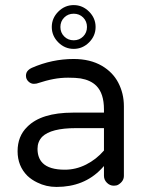

<svg xmlns="http://www.w3.org/2000/svg" viewBox="-20 -737 589 762"><path d="M211.4 -568.8Q237.3 -543 272.5 -543Q307.6 -543 333.5 -568.8Q359.4 -594.7 359.4 -629.9Q359.4 -665 333.5 -690.9Q307.6 -716.8 272.5 -716.8Q237.3 -716.8 211.4 -690.9Q185.5 -665 185.5 -629.9Q185.5 -594.7 211.4 -568.8ZM310.1 -592.3Q294.9 -577.1 272.5 -577.1Q250 -577.1 234.9 -592.3Q219.7 -607.4 219.7 -629.9Q219.7 -652.3 234.9 -667.5Q250 -682.6 272.5 -682.6Q294.9 -682.6 310.1 -667.5Q325.2 -652.3 325.2 -629.9Q325.2 -607.4 310.1 -592.3ZM392.6 -78.1V-39.1Q392.6 -23.4 404.3 -11.7Q416 0 431.6 0Q442.4 0 449.2 -3.9Q471.7 -17.6 471.7 -39.1V-315.4Q471.7 -366.2 449.2 -409.2Q427.7 -450.2 384.8 -475.6Q337.9 -502.9 272.5 -502.9Q186.5 -502.9 106.4 -467.8Q97.7 -463.9 92.8 -459Q83 -450.2 83 -436.5Q83 -422.9 92.8 -413.6Q102.5 -404.3 114.3 -404.3L125 -405.3Q164.1 -418 192.4 -423.3Q220.7 -428.7 250.5 -428.7Q280.3 -428.7 299.8 -425.8Q339.8 -418.9 362.3 -396.5Q392.6 -366.2 392.6 -302.7V-290H269.5Q143.6 -290 87.9 -233.4Q49.8 -196.3 49.8 -136.7Q49.8 -78.1 88.9 -39.1Q105.5 -23.4 127.9 -12.7Q163.1 4.9 204.1 4.9Q313.5 4.9 381.8 -66.4ZM237.3 -63.5Q175.8 -63.5 149.4 -89.8Q128.9 -110.4 128.9 -146.5Q128.9 -174.8 147.5 -194.3Q182.6 -228.5 281.2 -228.5H392.6V-139.6Q362.3 -104.5 321.8 -84Q281.2 -63.5 237.3 -63.5Z"/></svg>

Font: FakePearl
Style: Light
Weight: 350
Version: Version 1.2